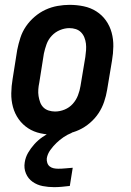

<svg xmlns="http://www.w3.org/2000/svg" viewBox="-20 -548 540 792"><path d="M206 8Q176 8 147.5 2Q119 -4 96 -19Q73 -34 57 -56.5Q41 -79 33.5 -106.5Q26 -134 26.5 -163.5Q27 -193 32 -222L51 -342Q56 -367 64 -392Q72 -417 87 -439Q102 -461 123 -479Q144 -497 168 -508Q192 -519 217.5 -523.5Q243 -528 267 -528Q297 -528 325.5 -522Q354 -516 377.5 -501Q401 -486 417 -463.5Q433 -441 440.5 -413.5Q448 -386 447.5 -356.5Q447 -327 442 -298L422 -178Q418 -153 409.5 -128Q401 -103 386.5 -81Q372 -59 351 -41Q330 -23 306 -12Q282 -1 256.5 3.5Q231 8 206 8ZM207 -88Q227 -88 246.5 -96Q266 -104 280 -119.5Q294 -135 301.5 -154.5Q309 -174 312 -193L332 -313Q334 -327 335 -341Q336 -355 334.5 -368Q333 -381 328 -393.5Q323 -406 314 -415Q305 -424 292.5 -428Q280 -432 266 -432Q247 -432 227.5 -424Q208 -416 193.5 -400.5Q179 -385 172 -365.5Q165 -346 161 -327L142 -207Q139 -193 138 -179Q137 -165 139 -152Q141 -139 145.5 -126.5Q150 -114 159 -105Q168 -96 181 -92Q194 -88 207 -88ZM203 224Q179 224 156 219.5Q133 215 114.5 202Q96 189 87 167.5Q78 146 82 122Q85 101 96 82Q107 63 122 46.5Q137 30 155 17.5Q173 5 193 -5L199 -8H277L276 0Q258 7 242 18Q226 29 212.5 42Q199 55 187.5 71Q176 87 173 105Q172 114 175 123.5Q178 133 185 138.5Q192 144 201 146Q210 148 220 148Q235 148 250 146.5Q265 145 280 144L268 219Q251 221 235 222.5Q219 224 203 224Z"/></svg>

Font: Iosevka SS04 Oblique
Style: Bold
Weight: 700
Italic angle: -9°
Monospace: yes
Designer: Belleve Invis
Foundry: Belleve Invis
Version: Version 19.0.0; ttfautohint (v1.8.4)